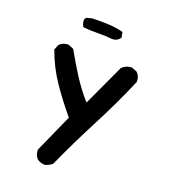

<svg xmlns="http://www.w3.org/2000/svg" viewBox="-98 -572 696 789"><g transform="rotate(15 250.0 -178.0)"><path d="M121.1 91.8Q121.1 88.9 121.6 84.5L210.4 -74.7Q168.5 -134.3 133.5 -196.5Q98.6 -258.8 80.1 -329.6L91.3 -352.1L92.3 -352.5Q105.5 -364.3 125 -364.3Q127.9 -364.3 132.3 -363.8L154.3 -352.5Q178.7 -298.3 204.1 -249.5Q229.5 -200.7 264.2 -153.3L363.8 -326.7Q379.9 -340.8 401.4 -340.8Q404.3 -340.8 408.7 -340.3L430.2 -329.6L430.7 -328.6Q442.4 -315.4 442.4 -295.9Q442.4 -293 441.9 -288.6Q384.8 -181.6 320.6 -81.1Q256.3 19.5 197.3 125Q181.6 136.2 164.1 138.2Q146 136.2 132.8 125Q121.1 111.3 121.1 91.8ZM166 -471.7Q166 -475.1 166.5 -480.5L172.4 -489.3L196.8 -493.7Q265.1 -489.7 297.9 -481.9Q314 -478.5 332 -471.7L334.5 -448.2Q332 -445.3 331.1 -444.3Q319.3 -432.6 302.7 -432.6Q299.3 -432.6 296.9 -433.1Q268.1 -439 236.3 -440.9Q204.6 -442.9 172.4 -449.2L171.4 -451.2Q166 -460 166 -471.7Z"/></g></svg>

Font: Bakudai
Style: Medium
Weight: 500
Version: Version 1.48